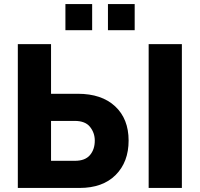

<svg xmlns="http://www.w3.org/2000/svg" viewBox="-20 -928 986 948"><path d="M68 0V-710H232V-465H364Q482 -465 548.5 -403Q615 -341 615 -234Q615 -128 551 -64Q487 0 373 0ZM714 0V-710H878V0ZM232 -134H350Q400 -134 424 -162Q448 -190 448 -234Q448 -272 424.5 -301.5Q401 -331 349 -331H232ZM303 -779V-908H435V-779ZM513 -779V-908H645V-779Z"/></svg>

Font: Raleway ExtraBold
Style: Regular
Weight: 800
Designer: Matt McInerney, Pablo Impallari, Rodrigo Fuenzalida
Foundry: Matt McInerney, Pablo Impallari, Rodrigo Fuenzalida
Version: Version 4.026